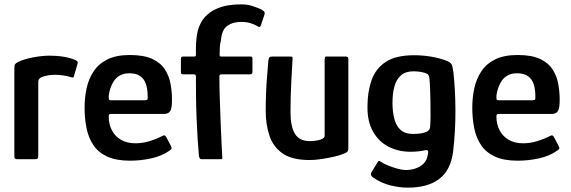

<svg xmlns="http://www.w3.org/2000/svg" viewBox="-20 -732 2624 883"><path d="M208 -476Q279 -476 326 -456Q334 -452 336 -449Q338 -446 337 -440L321 -385Q320 -377 317 -376Q314 -375 306 -377Q289 -383 268 -385.5Q247 -388 233 -388Q217 -388 204.5 -386Q192 -384 183.5 -381.5Q175 -379 170 -377Q166 -374 161 -370Q156 -366 156 -352V-18Q156 -6 153 -3Q150 0 141 0H57Q53 0 49.5 -2.5Q46 -5 46 -15V-418Q46 -433 50 -437.5Q54 -442 63 -447Q93 -461 134 -468.5Q175 -476 208 -476Z M369 -237Q369 -284 378.5 -327Q388 -370 411 -404.5Q434 -439 474.5 -459Q515 -479 577 -479Q642 -479 680.5 -461Q719 -443 738.5 -412.5Q758 -382 764.5 -345.5Q771 -309 771 -273Q771 -232 762 -220Q753 -208 735 -208H490Q485 -208 482.5 -206Q480 -204 480 -196Q480 -161 494.5 -133Q509 -105 536.5 -89Q564 -73 603 -73Q636 -73 668 -83Q700 -93 717 -102Q728 -108 734 -109.5Q740 -111 747 -97L766 -61Q771 -51 768.5 -47Q766 -43 756 -37Q723 -14 675 -3.5Q627 7 578 7Q514 7 473 -12Q432 -31 409.5 -64.5Q387 -98 378 -142.5Q369 -187 369 -237ZM659 -291Q659 -321 651.5 -344.5Q644 -368 625.5 -381.5Q607 -395 575 -395Q550 -395 532.5 -385.5Q515 -376 504.5 -360.5Q494 -345 488 -327Q482 -309 480 -292Q480 -278 481 -274.5Q482 -271 490 -271H646Q655 -271 657.5 -274Q660 -277 659 -291Z M895 -14Q892 -46 889 -91.5Q886 -137 884 -188.5Q882 -240 881.5 -290Q881 -340 881 -380Q881 -390 872 -390H824Q818 -390 815 -392Q812 -394 812 -402V-459Q812 -469 815 -470.5Q818 -472 826 -472H873Q878 -472 879.5 -474Q881 -476 881 -483Q880 -537 886 -574Q892 -611 913 -642Q938 -676 981.5 -694Q1025 -712 1089 -712Q1119 -712 1145 -703Q1171 -694 1181 -689Q1193 -682 1195.5 -678Q1198 -674 1197 -667L1181 -619Q1178 -610 1175 -608.5Q1172 -607 1166 -610Q1153 -619 1132 -625.5Q1111 -632 1086 -631Q1050 -631 1025 -613Q1000 -595 996 -546Q992 -531 991 -514.5Q990 -498 990 -481Q990 -476 991.5 -474Q993 -472 998 -472H1130Q1138 -472 1139.5 -470Q1141 -468 1141 -458V-402Q1141 -395 1138.5 -392.5Q1136 -390 1128 -390H999Q993 -390 991 -388Q989 -386 989 -381Q989 -328 991 -271Q993 -214 995 -162Q997 -110 999 -70.5Q1001 -31 1002 -13Q1003 -4 1001.5 -2Q1000 0 994 0H905Q902 0 899.5 -3Q897 -6 895 -14Z M1404 4Q1323 4 1279.5 -26.5Q1236 -57 1219 -108.5Q1202 -160 1202 -221Q1202 -261 1203.5 -303Q1205 -345 1208.5 -383.5Q1212 -422 1214 -451Q1216 -467 1220 -469.5Q1224 -472 1236 -472H1305Q1317 -472 1322 -471.5Q1327 -471 1325 -455Q1325 -450 1323.5 -425Q1322 -400 1320 -364Q1318 -328 1317 -289Q1316 -250 1316 -217Q1316 -150 1336.5 -116.5Q1357 -83 1406 -83Q1412 -83 1423 -84Q1434 -85 1445.5 -87.5Q1457 -90 1465 -95Q1473 -100 1473 -108V-457Q1473 -462 1474 -467Q1475 -472 1480 -472H1570Q1573 -472 1577.5 -470.5Q1582 -469 1582 -461V-49Q1582 -37 1575 -32Q1568 -27 1547 -20Q1537 -16 1512 -10.5Q1487 -5 1458 -0.5Q1429 4 1404 4Z M1670 -242Q1670 -309 1688.5 -362.5Q1707 -416 1753.5 -447Q1800 -478 1885 -478Q1924 -478 1962.5 -471.5Q2001 -465 2030 -454Q2052 -446 2057 -435.5Q2062 -425 2065 -401Q2074 -322 2074.5 -226.5Q2075 -131 2064 -36Q2053 51 2000 91Q1947 131 1855 131Q1818 131 1775 120.5Q1732 110 1694 83Q1689 79 1686.5 73Q1684 67 1688 61Q1692 55 1700.5 40.5Q1709 26 1713 20Q1718 9 1722.5 8.5Q1727 8 1735 14Q1747 22 1767 30Q1787 38 1809 44Q1831 50 1847 50Q1867 50 1888.5 43.5Q1910 37 1927 21.5Q1944 6 1948 -24Q1948 -25 1948.5 -26.5Q1949 -28 1949 -29Q1950 -36 1947 -39.5Q1944 -43 1934 -41Q1923 -38 1904.5 -36Q1886 -34 1869 -34Q1813 -34 1767.5 -57Q1722 -80 1695.5 -127Q1669 -174 1670 -242ZM1785 -259Q1785 -218 1793.5 -185.5Q1802 -153 1822.5 -134.5Q1843 -116 1879 -116Q1896 -116 1912 -118Q1928 -120 1940 -125Q1957 -132 1958 -148Q1960 -170 1960 -201Q1960 -232 1959.5 -264.5Q1959 -297 1958 -324.5Q1957 -352 1955 -368Q1955 -374 1952.5 -382Q1950 -390 1943 -393Q1933 -398 1917 -401Q1901 -404 1881 -404Q1845 -404 1824 -385.5Q1803 -367 1794 -334.5Q1785 -302 1785 -259Z M2152 -237Q2152 -284 2161.5 -327Q2171 -370 2194 -404.5Q2217 -439 2257.5 -459Q2298 -479 2360 -479Q2425 -479 2463.5 -461Q2502 -443 2521.5 -412.5Q2541 -382 2547.5 -345.5Q2554 -309 2554 -273Q2554 -232 2545 -220Q2536 -208 2518 -208H2273Q2268 -208 2265.5 -206Q2263 -204 2263 -196Q2263 -161 2277.5 -133Q2292 -105 2319.5 -89Q2347 -73 2386 -73Q2419 -73 2451 -83Q2483 -93 2500 -102Q2511 -108 2517 -109.5Q2523 -111 2530 -97L2549 -61Q2554 -51 2551.5 -47Q2549 -43 2539 -37Q2506 -14 2458 -3.5Q2410 7 2361 7Q2297 7 2256 -12Q2215 -31 2192.5 -64.5Q2170 -98 2161 -142.5Q2152 -187 2152 -237ZM2442 -291Q2442 -321 2434.5 -344.5Q2427 -368 2408.5 -381.5Q2390 -395 2358 -395Q2333 -395 2315.5 -385.5Q2298 -376 2287.5 -360.5Q2277 -345 2271 -327Q2265 -309 2263 -292Q2263 -278 2264 -274.5Q2265 -271 2273 -271H2429Q2438 -271 2440.5 -274Q2443 -277 2442 -291Z"/></svg>

Font: Glory SemiBold
Style: Regular
Weight: 600
Designer: Robert Leuschke
Foundry: Robert Leuschke
Version: Version 1.011